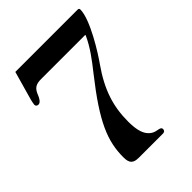

<svg xmlns="http://www.w3.org/2000/svg" viewBox="-200 -796 899 899"><g transform="rotate(-45 249.0 -346.5)"><path d="M16 -521C16 -513 22 -508 31 -508C44 -508 55 -527 60 -540C73 -575 90 -584 124 -584H416V-581C392 -527 354 -477 315 -428C173 -248 137 -159 137 -52C137 -13 151 0 187 0H347C355 0 362 -4 362 -15C362 -24 354 -27 343 -29C324 -32 307 -38 292 -59C279 -77 271 -107 271 -155C271 -254 297 -338 367 -438C398 -481 484 -618 484 -684C484 -689 482 -693 475 -693H62L21 -548C19 -539 16 -525 16 -521Z"/></g></svg>

Font: Monomakh Unicode
Style: Regular
Weight: 400
Version: Version 1.2